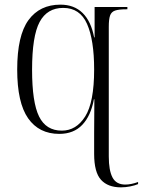

<svg xmlns="http://www.w3.org/2000/svg" viewBox="-20 -566 614 826"><path d="M500 240Q444 240 414.5 207.5Q385 175 385 96V6Q385 -30 385.5 -69Q386 -108 386 -139H384Q371 -68 334 -29Q297 10 235 10Q148 10 101 -57Q54 -124 54 -267Q54 -413 102.5 -479.5Q151 -546 240 -546Q299 -546 335.5 -510Q372 -474 385 -405H387V-536H528V-526H523Q491 -526 475 -520.5Q459 -515 453.5 -499Q448 -483 448 -451V107Q448 167 464 197.5Q480 228 519 228Q544 228 574 217V226Q560 232 540 236Q520 240 500 240ZM246 -4Q308 -4 346.5 -65Q385 -126 385 -267Q385 -394 354.5 -463Q324 -532 252 -532Q183 -532 150.5 -471.5Q118 -411 118 -266Q118 -126 148 -65Q178 -4 246 -4Z"/></svg>

Font: Noto Serif Display SemiCondensed Light
Style: Regular
Weight: 300
Width: 4
Designer: Monotype Design Team
Foundry: Monotype Imaging Inc.
Version: Version 2.009